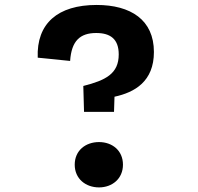

<svg xmlns="http://www.w3.org/2000/svg" viewBox="-20 -762 818 794"><path d="M389.5 13C443.5 13 488.5 -22.5 488.5 -81C488.5 -140 443.5 -174.5 389.5 -174.5C334.5 -174.5 289 -140 289 -81C289 -22.5 334.5 13 389.5 13ZM136 -523.5 270 -510C275.5 -593 311 -625.5 378 -625.5C436.5 -625.5 471 -600.5 471 -537C471 -457 417 -430 324.5 -406.5L327.5 -299.5H451.5L453.5 -362C537 -380 616.5 -425 616.5 -547C616.5 -680 520.5 -741.5 379.5 -741.5C219 -741.5 130.5 -665 136 -523.5Z"/></svg>

Font: Monaspace Neon Wide
Style: Bold
Weight: 700
Width: 7
Designer: Riley Cran & the Lettermatic Team
Foundry: Lettermatic
Version: Version 1.000 (Monaspace Neon)